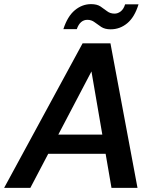

<svg xmlns="http://www.w3.org/2000/svg" viewBox="-40 -910 755 930"><path d="M-20 0 360 -700H495L626 0H500L403 -564L107 0ZM112 -165 159 -258H525L540 -165ZM267 -769Q287 -831 322.5 -860.5Q358 -890 401 -890Q430 -890 447 -878.5Q464 -867 479 -855.5Q494 -844 515 -844Q531 -844 545 -855Q559 -866 566 -889H631Q612 -827 576.5 -797.5Q541 -768 496 -768Q468 -768 450.5 -779.5Q433 -791 418 -802.5Q403 -814 383 -814Q366 -814 353 -803Q340 -792 332 -769Z"/></svg>

Font: DM Sans 18pt SemiBold
Style: Italic
Weight: 600
Italic angle: -10°
Designer: Colophon Foundry, Jonny Pinhorn
Foundry: Colophon Foundry
Version: Version 4.004;gftools[0.9.30]